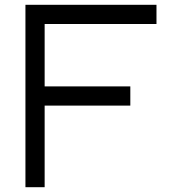

<svg xmlns="http://www.w3.org/2000/svg" viewBox="-20 -760 735 800"><path d="M592 -740H632V-660H592H166V-400H476H523V-320H476H166V-20V20H86V-20V-320V-400V-700V-740H126Z"/></svg>

Font: Nordica Advanced
Style: RegularExtended
Weight: 300
Version: Version 1.07